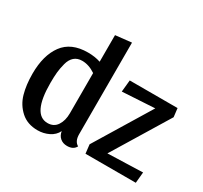

<svg xmlns="http://www.w3.org/2000/svg" viewBox="-150 -917 1207 1144"><g transform="rotate(30 453.5 -345.0)"><path d="M453 -82Q453 -33 484 -16Q468 15 425 15Q396 15 377 -1.5Q358 -18 354 -46Q338 -13 302.5 4.5Q267 22 226 22Q156 22 111 -18.5Q66 -59 49 -118.5Q32 -178 32 -256Q32 -382 86.5 -456Q141 -530 256 -530Q304 -530 343 -517V-700L453 -712ZM890 -451 656 -67 897 -75 890 0H544L537 -61L769 -442L546 -429L554 -510H883ZM343 -439Q297 -470 251 -470Q218 -470 197 -451.5Q176 -433 167 -398.5Q158 -364 155 -334Q152 -304 152 -261Q152 -45 256 -45Q299 -45 321 -78.5Q343 -112 343 -162Z"/></g></svg>

Font: Sansita
Style: Regular
Weight: 400
Designer: Pablo Cosgaya
Foundry: Omnibus-Type
Version: Version 1.006;hotconv 1.0.109;makeotfexe 2.5.65596